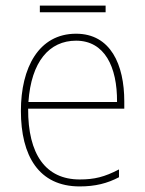

<svg xmlns="http://www.w3.org/2000/svg" viewBox="-20 -659 521 689"><path d="M359 -639H123V-615H359ZM253 -538C119 -538 55 -416 55 -261C55 -100 119 10 266 10C322 10 365 -1 407 -23V-51C355 -24 319 -15 266 -15C144 -15 80 -105 81 -269H426V-295C426 -427 377 -538 253 -538ZM253 -513C355 -513 401 -420 400 -293H82C92 -438 157 -513 253 -513Z"/></svg>

Font: Noto Sans Arabic UI SmCn Th
Style: Regular
Weight: 100
Width: 4
Designer: Monotype Design Team, Nadine Chahine and Nizar Qandah
Foundry: Monotype Imaging Inc.
Version: Version 2.010